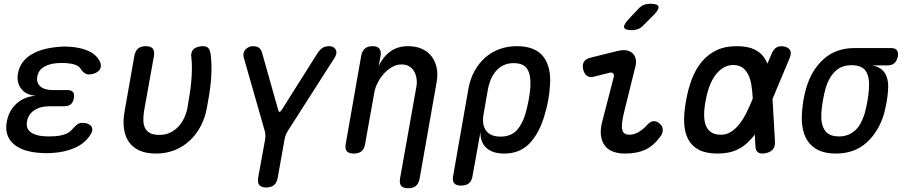

<svg xmlns="http://www.w3.org/2000/svg" viewBox="-20 -805 4840 1019"><path d="M511 -476Q517 -463 515 -450.5Q513 -438 504.5 -429.5Q496 -421 482 -415.5Q468 -410 450 -410Q443 -410 437.5 -412.5Q432 -415 427 -418.5Q422 -422 417 -427.5Q412 -433 407 -441Q399 -454 380 -461Q361 -468 333 -470Q321 -471 309 -471Q297 -471 285 -470Q241 -467 212.5 -449.5Q184 -432 178 -399Q172 -366 194 -346.5Q216 -327 260 -327H337Q359 -327 367.5 -316.5Q376 -306 372 -284Q368 -262 355.5 -251.5Q343 -241 321 -241H241Q193 -241 161.5 -219.5Q130 -198 123 -160Q117 -124 141.5 -104.5Q166 -85 213 -82Q227 -81 241.5 -81Q256 -81 270 -82Q303 -84 327.5 -93.5Q352 -103 366 -122L379 -135Q385 -141 390.5 -145Q396 -149 402.5 -151Q409 -153 417 -153Q435 -153 447.5 -147.5Q460 -142 465.5 -133.5Q471 -125 469.5 -113Q468 -101 458 -87Q430 -44 377.5 -20.5Q325 3 255 7Q241 8 226.5 8Q212 8 198 7Q150 4 113.5 -7.5Q77 -19 52.5 -40.5Q28 -62 18.5 -91.5Q9 -121 16 -159Q27 -218 67.5 -255Q108 -292 170 -297Q119 -300 93 -333.5Q67 -367 75 -414Q81 -448 99.5 -473.5Q118 -499 147.5 -516.5Q177 -534 216 -544Q255 -554 301 -557Q313 -558 324.5 -558Q336 -558 349 -557Q412 -553 453.5 -532.5Q495 -512 511 -476Z M693 -508Q698 -535 713 -547.5Q728 -560 754 -560Q780 -560 790.5 -547.5Q801 -535 797 -508L744 -213Q740 -185 741 -162.5Q742 -140 751 -123.5Q760 -107 778 -98Q796 -89 826 -89Q859 -89 884 -101.5Q909 -114 927.5 -134Q946 -154 958 -180Q970 -206 975 -233Q981 -271 986.5 -305Q992 -339 995 -372Q998 -405 998.5 -438Q999 -471 995 -508Q995 -512 994.5 -515Q994 -518 996 -521Q999 -543 1018.5 -551.5Q1038 -560 1056 -560Q1070 -560 1077.5 -556Q1085 -552 1089 -545.5Q1093 -539 1095.5 -529.5Q1098 -520 1099 -508Q1103 -472 1102.5 -438.5Q1102 -405 1099 -371.5Q1096 -338 1090.5 -304Q1085 -270 1078 -233Q1069 -182 1046.5 -138Q1024 -94 989.5 -61Q955 -28 909 -9Q863 10 808 10Q756 10 720.5 -6Q685 -22 664.5 -51Q644 -80 638 -121.5Q632 -163 641 -213Z M1393 190Q1367 190 1356.5 177.5Q1346 165 1350 138L1387 -64Q1389 -77 1388.5 -89.5Q1388 -102 1384 -114L1273 -502Q1270 -514 1273 -524.5Q1276 -535 1283.5 -543Q1291 -551 1301 -555.5Q1311 -560 1321 -560Q1342 -560 1354 -552Q1366 -544 1372 -521L1456 -223Q1459 -211 1463.5 -211Q1468 -211 1476 -223L1664 -521Q1679 -544 1693.5 -552Q1708 -560 1729 -560Q1739 -560 1747.5 -555.5Q1756 -551 1761 -543Q1766 -535 1765.5 -524.5Q1765 -514 1758 -502L1510 -114Q1502 -102 1497 -89.5Q1492 -77 1490 -64L1454 138Q1449 165 1434 177.5Q1419 190 1393 190Z M1967 -316 1918 -42Q1914 -15 1899 -2.5Q1884 10 1857 10Q1831 10 1820.5 -2.5Q1810 -15 1815 -42L1897 -509Q1902 -535 1917 -547.5Q1932 -560 1957 -560Q1982 -560 1993 -547.5Q2004 -535 2000 -509L1990 -455Q2013 -504 2052 -532Q2091 -560 2145 -560Q2187 -560 2218.5 -546Q2250 -532 2270 -506.5Q2290 -481 2297.5 -445.5Q2305 -410 2297 -367L2207 143Q2202 169 2187.5 181.5Q2173 194 2147 194Q2120 194 2109.5 181.5Q2099 169 2103 143L2189 -340Q2194 -364 2191 -386Q2188 -408 2178.5 -425Q2169 -442 2152.5 -452.5Q2136 -463 2110 -463Q2084 -463 2059.5 -448.5Q2035 -434 2016 -412.5Q1997 -391 1984 -365Q1971 -339 1967 -316Z M2427 180Q2401 180 2390.5 167.5Q2380 155 2385 128L2466 -334Q2475 -385 2498 -427Q2521 -469 2554 -498.5Q2587 -528 2630 -544Q2673 -560 2722 -560Q2821 -560 2863.5 -504.5Q2906 -449 2899 -354Q2897 -315 2890 -275.5Q2883 -236 2871 -197Q2844 -101 2792 -45.5Q2740 10 2656 10Q2594 10 2561 -20.5Q2528 -51 2530 -105L2488 128Q2484 155 2469 167.5Q2454 180 2427 180ZM2636 -80Q2690 -80 2720.5 -111.5Q2751 -143 2769 -202Q2779 -239 2786 -275.5Q2793 -312 2795 -348Q2798 -407 2778.5 -438.5Q2759 -470 2705 -470Q2679 -470 2656.5 -460.5Q2634 -451 2616.5 -432.5Q2599 -414 2587 -388Q2575 -362 2569 -328L2547 -202Q2536 -144 2559.5 -112Q2583 -80 2636 -80Z M3132 -398Q3109 -392 3094.5 -403Q3080 -414 3075 -437Q3070 -462 3079 -477Q3088 -492 3114 -499L3260 -535Q3286 -541 3305.5 -537.5Q3325 -534 3337.5 -522Q3350 -510 3354 -491.5Q3358 -473 3352 -451L3294 -217Q3284 -178 3281.5 -153Q3279 -128 3283 -114.5Q3287 -101 3296.5 -95.5Q3306 -90 3320 -90Q3346 -90 3370.5 -105Q3395 -120 3416 -143Q3433 -162 3450 -162Q3467 -162 3481 -149Q3497 -136 3497.5 -116Q3498 -96 3483 -78Q3465 -54 3445.5 -37Q3426 -20 3403.5 -10Q3381 0 3355 5Q3329 10 3297 10Q3262 10 3234.5 0Q3207 -10 3190.5 -31.5Q3174 -53 3169.5 -86Q3165 -119 3177 -163L3237 -395Q3241 -409 3234 -415.5Q3227 -422 3215 -419ZM3397 -673Q3384 -658 3368 -651.5Q3352 -645 3334 -645Q3297 -645 3292.5 -658.5Q3288 -672 3315 -702L3365 -755Q3380 -772 3396 -778.5Q3412 -785 3432 -785Q3470 -785 3474.5 -770.5Q3479 -756 3451 -727Z M4093 -53Q4094 -27 4082 -12.5Q4070 2 4044 8Q4017 13 4003.5 4Q3990 -5 3989 -31L3986 -91Q3976 -77 3965 -66Q3934 -30 3891.5 -10Q3849 10 3788 10Q3727 10 3689 -10Q3651 -30 3632 -66.5Q3613 -103 3611 -154.5Q3609 -206 3621 -270Q3632 -334 3652.5 -387Q3673 -440 3705.5 -478.5Q3738 -517 3783 -538.5Q3828 -560 3889 -560Q3949 -560 3985.5 -542Q4022 -524 4041 -491Q4048 -479 4053 -467L4075 -519Q4086 -545 4102.5 -554Q4119 -563 4143 -558Q4167 -552 4174 -537.5Q4181 -523 4171 -497L4080 -280ZM3975 -281V-283Q3973 -323 3967.5 -355.5Q3962 -388 3950 -411Q3938 -434 3919 -447Q3900 -460 3871 -460Q3843 -460 3819 -445.5Q3795 -431 3776.5 -406Q3758 -381 3745 -346Q3732 -311 3725 -270Q3717 -229 3717 -196Q3717 -163 3726 -139.5Q3735 -116 3754.5 -103Q3774 -90 3806 -90Q3835 -90 3858.5 -104.5Q3882 -119 3902.5 -144.5Q3923 -170 3940.5 -204.5Q3958 -239 3974 -279Z M4691 -458H4607Q4657 -450 4677.5 -415Q4698 -380 4693 -324Q4691 -294 4685.5 -263.5Q4680 -233 4672 -202Q4644 -107 4579.5 -48.5Q4515 10 4416 10Q4366 10 4330.5 -5Q4295 -20 4273 -48Q4251 -76 4242 -115.5Q4233 -155 4236 -202Q4238 -236 4243.5 -270Q4249 -304 4259 -338Q4287 -434 4352 -492Q4417 -550 4516 -550H4708Q4731 -550 4740 -538.5Q4749 -527 4745 -504Q4740 -482 4727 -470Q4714 -458 4691 -458ZM4433 -81Q4460 -81 4481 -89.5Q4502 -98 4519 -113.5Q4536 -129 4548 -151.5Q4560 -174 4569 -202Q4578 -236 4584 -270Q4590 -304 4592 -338Q4596 -396 4575 -427.5Q4554 -459 4499 -459Q4446 -459 4412.5 -426.5Q4379 -394 4362 -338Q4353 -304 4347 -270Q4341 -236 4339 -202Q4336 -146 4357.5 -113.5Q4379 -81 4433 -81Z"/></svg>

Font: Maple Mono Medium
Style: Italic
Weight: 500
Italic angle: -10°
Monospace: yes
Designer: subframe7536
Version: Version 7.000